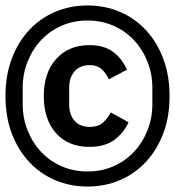

<svg xmlns="http://www.w3.org/2000/svg" viewBox="-20 -700 640 702"><path d="M0 -349Q0 -425 23.5 -486.5Q47 -548 87.5 -591Q128 -634 182.5 -657Q237 -680 300 -680Q363 -680 417.5 -657Q472 -634 512.5 -591Q553 -548 576.5 -486.5Q600 -425 600 -349Q600 -272 576.5 -211Q553 -150 512.5 -107Q472 -64 417.5 -41Q363 -18 300 -18Q237 -18 182.5 -41Q128 -64 87.5 -107Q47 -150 23.5 -211Q0 -272 0 -349ZM537 -319V-379Q537 -430 519 -475Q501 -520 469.5 -553.5Q438 -587 394.5 -606Q351 -625 300 -625Q249 -625 205.5 -606Q162 -587 130.5 -553.5Q99 -520 81 -475Q63 -430 63 -379V-319Q63 -268 81 -223Q99 -178 130.5 -144.5Q162 -111 205.5 -92Q249 -73 300 -73Q351 -73 394.5 -92Q438 -111 469.5 -144.5Q501 -178 519 -223Q537 -268 537 -319ZM140 -349Q140 -434 185.5 -484.5Q231 -535 307 -535Q361 -535 394 -510Q427 -485 444 -445L378 -410Q367 -434 350.5 -448Q334 -462 308 -462Q273 -462 253 -439.5Q233 -417 233 -380V-317Q233 -281 252.5 -258.5Q272 -236 309 -236Q338 -236 355.5 -251Q373 -266 385 -289L450 -253Q433 -215 398.5 -189Q364 -163 307 -163Q229 -163 184.5 -213.5Q140 -264 140 -349Z"/></svg>

Font: IBM Plaex Mono Medium
Style: Regular
Weight: 500
Designer: Mike Abbink, Paul van der Laan, Pieter van Rosmalen
Foundry: Bold Monday
Version: Version 2.003